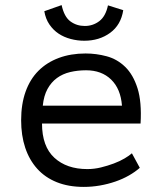

<svg xmlns="http://www.w3.org/2000/svg" viewBox="-20 -722 640 754"><path d="M529 -63Q511 -47 486.5 -33Q462 -19 433 -9Q404 1 372.5 6.5Q341 12 309 12Q249 12 203 -6.5Q157 -25 126 -59.5Q95 -94 79 -142Q63 -190 63 -250Q63 -313 80.5 -362Q98 -411 131 -444Q164 -477 211 -494.5Q258 -512 316 -512Q358 -512 399 -501Q440 -490 471.5 -459.5Q503 -429 520 -375.5Q537 -322 532 -237H145Q145 -147 193.5 -102.5Q242 -58 323 -58Q350 -58 376.5 -64.5Q403 -71 427 -80Q451 -89 469.5 -100Q488 -111 498 -120ZM318 -446Q285 -446 255.5 -439Q226 -432 203.5 -415.5Q181 -399 166.5 -372.5Q152 -346 148 -307H459Q454 -373 416.5 -409.5Q379 -446 318 -446ZM222 -702Q232 -656 256.5 -638Q281 -620 313 -620Q345 -620 370 -639Q395 -658 404 -701L464 -682Q455 -624 412.5 -593Q370 -562 311 -562Q284 -562 257.5 -569Q231 -576 210 -590Q189 -604 174 -626Q159 -648 154 -678Z"/></svg>

Font: PT Mono
Style: Regular
Weight: 400
Monospace: yes
Designer: A.Korolkova, I.Chaeva
Foundry: ParaType Ltd
Version: Version 1.001W OFL